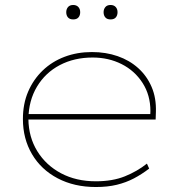

<svg xmlns="http://www.w3.org/2000/svg" viewBox="-20 -741 723 771"><path d="M365 10Q278 10 211.5 -25Q145 -60 108.5 -122Q72 -184 72 -263Q72 -324 93 -373Q114 -422 151.5 -458Q189 -494 239.5 -513Q290 -532 349 -532Q405 -532 452.5 -515.5Q500 -499 535 -467.5Q570 -436 589 -391.5Q608 -347 606 -291L605 -261H84V-283H594L583 -270L584 -295Q584 -359 552.5 -408Q521 -457 468.5 -483.5Q416 -510 352 -510Q278 -510 220 -479.5Q162 -449 128.5 -393Q95 -337 94 -263Q95 -190 130 -133.5Q165 -77 225.5 -45Q286 -13 365 -13Q432 -13 481.5 -33Q531 -53 570 -84L579 -64Q549 -41 517.5 -24.5Q486 -8 449 1Q412 10 365 10ZM424 -663Q410 -663 403 -671Q396 -679 396 -692Q396 -704 403 -712.5Q410 -721 424 -721Q437 -721 444.5 -713Q452 -705 452 -692Q452 -679 445 -671Q438 -663 424 -663ZM274 -663Q260 -663 253 -671Q246 -679 246 -692Q246 -704 253 -712.5Q260 -721 274 -721Q287 -721 294.5 -713Q302 -705 302 -692Q302 -679 295 -671Q288 -663 274 -663Z"/></svg>

Font: Lexend Exa Thin
Style: Regular
Weight: 250
Designer: Bonnie Shaver-Troup, Thomas Jockin
Foundry: Lexend
Version: Version 1.007